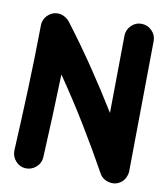

<svg xmlns="http://www.w3.org/2000/svg" viewBox="-89 -813 836 961"><g transform="rotate(10 329.0 -332.5)"><path d="M106 74.2Q75.7 72.8 55.2 49.6Q34.7 26.4 35.6 -3.9Q43.9 -166.5 49.8 -322.5Q55.7 -478.5 57.6 -643.6Q58.1 -675.8 82.3 -697.8Q106.4 -719.7 138.2 -716.8Q154.3 -715.3 168.7 -706.3Q183.1 -697.3 190.9 -687.5Q267.1 -587.4 338.1 -482.7Q409.2 -377.9 474.1 -272L478.5 -665.5Q479 -695.8 501 -717.5Q522.9 -739.3 553.7 -738.8Q584 -738.3 605.7 -716.3Q627.4 -694.3 627 -663.6L619.6 -1Q619.1 15.6 610.6 32.7Q602.1 49.8 586.4 60.1Q560.1 77.6 528.1 69.8Q496.1 62 480.5 34.2Q417.5 -79.6 347.4 -194.3Q277.3 -309.1 201.2 -419.4Q198.2 -314 193.8 -208.7Q189.5 -103.5 184.1 3.9Q182.6 34.2 159.7 54.7Q136.7 75.2 106 74.2Z"/></g></svg>

Font: Mikhak-FD ExtraBold
Style: Regular
Weight: 800
Designer: Amin Abedi
Version: Version 3.2